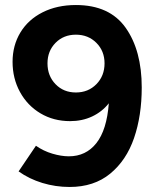

<svg xmlns="http://www.w3.org/2000/svg" viewBox="-20 -731 621 764"><path d="M544 -383Q544 -271 513.5 -182Q483 -93 418.5 -40Q354 13 257 13Q201 13 148.5 -3Q96 -19 54 -49L123 -151Q153 -130 188.5 -119.5Q224 -109 254 -109Q322 -109 363.5 -161.5Q405 -214 413 -320Q386 -286 346.5 -267.5Q307 -249 259 -249Q193 -249 141 -280Q89 -311 59.5 -365Q30 -419 30 -485Q30 -550 61 -601.5Q92 -653 149.5 -682Q207 -711 282 -711Q416 -711 480 -620.5Q544 -530 544 -383ZM282 -363Q331 -363 363.5 -396Q396 -429 396 -479Q396 -528 363.5 -560.5Q331 -593 282 -593Q233 -593 201 -560.5Q169 -528 169 -479Q169 -429 201 -396Q233 -363 282 -363Z"/></svg>

Font: Oak Sans
Style: Bold
Weight: 700
Designer: Erik Kennedy, Walven
Foundry: Erik Kennedy, Walven
Version: Version 1.000